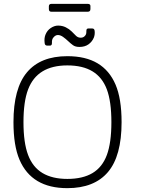

<svg xmlns="http://www.w3.org/2000/svg" viewBox="-20 -968 743 998"><path d="M330 10Q237 10 175 -27Q113 -64 81.5 -137.5Q50 -211 50 -333Q50 -509 120.5 -592.5Q191 -676 330 -676Q425 -676 487 -639Q549 -602 580.5 -528.5Q612 -455 612 -333Q612 -157 541 -73.5Q470 10 330 10ZM330 -38Q410 -38 461 -68.5Q512 -99 535.5 -162.5Q559 -226 559 -333Q559 -440 535.5 -503Q512 -566 461 -597Q410 -628 330 -628Q252 -628 201 -597Q150 -566 126 -503Q102 -440 102 -333Q102 -226 126 -162.5Q150 -99 201 -68.5Q252 -38 330 -38ZM393 -724Q372 -724 359.5 -733Q347 -742 334.5 -754Q322 -766 308 -776Q294 -786 281 -786Q267 -786 256 -771Q249 -762 250 -744Q250 -731 240 -731H225Q213 -731 212 -745Q209 -769 216 -787Q225 -810 244 -822.5Q263 -835 282 -835Q304 -835 322 -826Q340 -817 352.5 -804.5Q365 -792 375 -782Q385 -772 400 -772Q416 -772 425 -786Q430 -795 429 -808Q429 -820 439 -820H459Q471 -820 472 -807Q474 -789 468 -773Q459 -751 440 -737.5Q421 -724 393 -724ZM234 -921V-935Q234 -948 248 -948H435Q450 -948 450 -937V-921Q450 -907 436 -907H247Q234 -907 234 -921Z"/></svg>

Font: Vivano Light
Style: Regular
Weight: 300
Designer: Joe Prince, Josias Burgherr
Version: Version 2.064;September 19, 2022;FontCreator 14.0.0.2877 64-